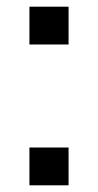

<svg xmlns="http://www.w3.org/2000/svg" viewBox="-20 -554 293 574"><path d="M68 -113H185V0H68ZM68 -534H185V-421H68Z"/></svg>

Font: Mozilla Headline BETA
Style: Regular
Weight: 400
Designer: Studio DRAMA
Foundry: Studio DRAMA
Version: Version 0.100